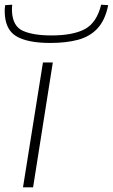

<svg xmlns="http://www.w3.org/2000/svg" viewBox="-24 -798 481 818"><path d="M117 0H74L159 -532H201ZM190 -615Q92 -615 44 -644.5Q-4 -674 -4 -752Q-4 -757 -3.5 -763.5Q-3 -770 -2 -776L28 -778Q27 -770 27 -763Q27 -756 27 -750Q30 -686 74 -666.5Q118 -647 195 -647Q287 -647 337.5 -674Q388 -701 407 -778L437 -776Q424 -712 391.5 -677Q359 -642 308.5 -628.5Q258 -615 190 -615Z"/></svg>

Font: Georama ExtraExtended ExtraLight
Style: Italic
Weight: 200
Width: 8
Italic angle: -9°
Designer: Jean-Baptiste Levee
Foundry: Production Type
Version: Version 1.000